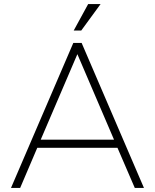

<svg xmlns="http://www.w3.org/2000/svg" viewBox="-20 -923 761 943"><path d="M642 0 557 -197H163L79 0H34L340 -712H381L687 0ZM180 -237H540L360 -657ZM379 -773H342L413 -903H474Z"/></svg>

Font: MuliDisplayVN ExtraLight
Style: Regular
Weight: 200
Designer: Vernon Adams
Foundry: Vernon Adams
Version: Version 2.100